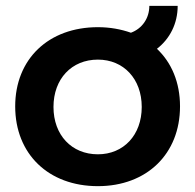

<svg xmlns="http://www.w3.org/2000/svg" viewBox="-20 -632 668 657"><path d="M517 -465C561 -499 588 -551 588 -612H491C491 -569 466 -534 428 -520C394 -532 356 -539 315 -539C146 -539 32 -430 32 -268C32 -105 146 5 315 5C482 5 596 -105 596 -268C596 -350 567 -418 517 -465ZM315 -104C225 -104 163 -170 163 -266C163 -362 225 -428 315 -428C403 -428 465 -362 465 -266C465 -170 403 -104 315 -104Z"/></svg>

Font: Montserrat_SPRD_medium Medium
Style: Regular
Weight: 400
Designer: Julieta Ulanovsky edited by Nelly Hempel
Foundry: Julieta Ulanovsky
Version: Version 4.000;PS 004.000;hotconv 1.0.88;makeotf.lib2.5.64775